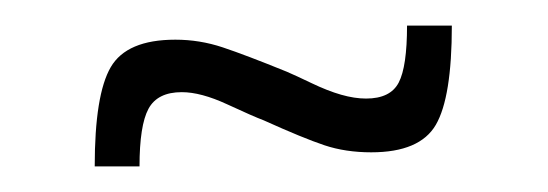

<svg xmlns="http://www.w3.org/2000/svg" viewBox="-20 -377 428 150"><path d="M117 -346Q136 -346 154 -340Q172 -334 204 -321Q211 -318 223.5 -312Q236 -306 246.5 -303Q257 -300 266 -300Q285 -300 291.5 -312.5Q298 -325 298 -357H333Q333 -301 320.5 -279.5Q308 -258 270 -258Q250 -258 233.5 -263.5Q217 -269 186 -283Q178 -286 157.5 -295.5Q137 -305 122 -305Q103 -305 96 -292Q89 -279 89 -247H54Q54 -303 66.5 -324.5Q79 -346 117 -346Z"/></svg>

Font: Saira Ultra Condensed Light
Style: Regular
Weight: 300
Width: 1
Designer: Hector Gatti with collaboration of the Omnibus-Type team
Foundry: Omnibus-Type
Version: Version 1.001; ttfautohint (v1.8)